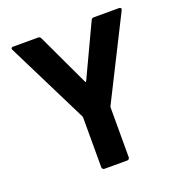

<svg xmlns="http://www.w3.org/2000/svg" viewBox="-127 -810 870 919"><g transform="rotate(-20 308.5 -350.5)"><path d="M238 -13V-266Q238 -270 237 -272L31 -686Q29 -690 29 -692Q29 -700 40 -700H166Q176 -700 180 -691L305 -425Q308 -419 311 -425L436 -691Q440 -700 450 -700H578Q585 -700 587.5 -696.5Q590 -693 587 -686L379 -272Q378 -270 378 -266V-13Q378 -8 374.5 -4.5Q371 -1 366 -1H250Q245 -1 241.5 -4.5Q238 -8 238 -13Z"/></g></svg>

Font: UMi
Style: Bold
Weight: 700
Designer: Peter Middis
Foundry: We Are UMi
Version: Version 1.0